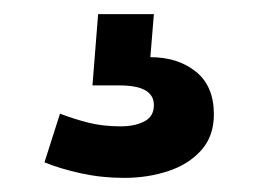

<svg xmlns="http://www.w3.org/2000/svg" viewBox="-20 -40 367 272"><path d="M156 212Q124 212 94.5 205.5Q65 199 43 190L65 121Q83 128 104 133.5Q125 139 151 139Q171 139 184.5 132Q198 125 198 109Q198 95 186 88Q174 81 149 81H111L119 -20H198L193 41Q232 41 257.5 61.5Q283 82 283 122Q283 153 265 173Q247 193 218 202.5Q189 212 156 212Z"/></svg>

Font: Space Grotesk Light SemiBold
Style: Regular
Weight: 600
Version: Version 2.000